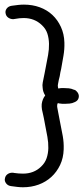

<svg xmlns="http://www.w3.org/2000/svg" viewBox="-20 -791 353 811"><path d="M1 -38.1Q2.9 -48.8 11.7 -55.2Q20.5 -61.5 32.2 -61.5Q37.1 -61.5 39.1 -60.5Q59.6 -57.6 77.1 -57.6Q123 -57.6 153.3 -86.9Q169.9 -102.5 176.8 -122.6Q183.6 -142.6 184.1 -165.5Q184.6 -188.5 180.2 -212.9Q175.8 -237.3 170.9 -261.7Q168.9 -269.5 168 -277.3Q167 -285.2 165 -293Q164.1 -296.9 162.1 -306.6Q159.2 -317.4 157.2 -328.6Q155.3 -339.8 156.2 -351.6Q159.2 -373 170.9 -387.7Q161.1 -403.3 160.2 -419.9Q158.2 -431.6 160.6 -442.9Q163.1 -454.1 165 -464.8L168 -479.5Q169.9 -487.3 170.9 -494.6Q171.9 -502 173.8 -509.8Q178.7 -534.2 183.1 -558.6Q187.5 -583 187 -606Q186.5 -628.9 180.2 -648.9Q173.8 -668.9 157.2 -684.6Q126 -714.8 80.1 -714.8Q71.3 -714.8 62 -713.9Q52.7 -712.9 42 -710.9Q40 -710 36.1 -710Q24.4 -710 15.1 -716.3Q5.9 -722.7 3.9 -733.4Q1 -745.1 8.3 -754.9Q15.6 -764.6 29.3 -766.6Q43 -768.6 55.7 -770Q68.4 -771.5 81.1 -771.5Q117.2 -771.5 147.9 -760.3Q178.7 -749 201.2 -728Q223.6 -707 237.3 -677.2Q251 -647.5 252 -611.3Q252.9 -583 248 -555.2Q243.2 -527.3 238.3 -500Q236.3 -492.2 234.9 -484.9Q233.4 -477.5 232.4 -469.7Q231.4 -465.8 230.5 -461.9Q229.5 -458 228.5 -454.1Q226.6 -443.4 225.1 -436.5Q223.6 -429.7 224.6 -424.8Q224.6 -420.9 226.6 -417Q234.4 -418.9 239.3 -418.9Q244.1 -418.9 252 -418.9Q259.8 -418.9 270.5 -418Q281.2 -417 292 -412.1Q296.9 -412.1 302.2 -406.7Q307.6 -401.4 309.6 -397.5Q315.4 -386.7 311.5 -375.5Q307.6 -364.3 294.9 -359.4Q285.2 -354.5 273.9 -353.5Q262.7 -352.5 254.9 -352.5H243.2Q239.3 -353.5 234.9 -353.5Q230.5 -353.5 224.6 -355.5Q221.7 -352.5 221.7 -347.7Q220.7 -342.8 222.2 -335.4Q223.6 -328.1 225.6 -317.4Q227.5 -305.7 230 -294.4Q232.4 -283.2 234.4 -271.5Q240.2 -244.1 245.1 -216.3Q250 -188.5 249 -160.2Q248 -124 233.9 -94.2Q219.7 -64.5 196.8 -43.5Q173.8 -22.5 143.1 -11.2Q112.3 0 77.1 0Q65.4 0 52.7 -1.5Q40 -2.9 26.4 -4.9Q12.7 -6.8 5.4 -17.1Q-2 -27.3 1 -38.1Z"/></svg>

Font: Scriphy
Style: Regular
Weight: 400
Designer: Ala M. Lockhart
Foundry: Ala M. Lockhart
Version: Version 1.0 2021